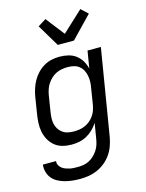

<svg xmlns="http://www.w3.org/2000/svg" viewBox="-143 -860 887 1168"><g transform="rotate(-15 300.0 -276.0)"><path d="M214 223Q189 223 165.5 220.5Q142 218 119 212Q96 206 75.5 195Q55 184 40.5 167Q26 150 19.5 127Q13 104 16 80H99Q97 94 103 105.5Q109 117 119 125Q129 133 141 137.5Q153 142 166 145Q179 148 192.5 148.5Q206 149 220 149Q237 149 255 146Q273 143 290 134Q307 125 321 111.5Q335 98 345.5 82Q356 66 361.5 48.5Q367 31 370 13L386 -84Q373 -63 354 -44.5Q335 -26 313 -14Q291 -2 266.5 3Q242 8 218 8Q189 8 161.5 1Q134 -6 113 -23Q92 -40 78.5 -64Q65 -88 59.5 -115.5Q54 -143 55.5 -172Q57 -201 62 -230L78 -330Q82 -355 90 -379.5Q98 -404 110.5 -427Q123 -450 142 -470Q161 -490 184 -503.5Q207 -517 232.5 -522.5Q258 -528 283 -528Q311 -528 338 -521.5Q365 -515 386 -499Q407 -483 420.5 -460Q434 -437 440 -411L458 -520H542L452 25Q447 52 437.5 78.5Q428 105 411.5 129Q395 153 371.5 172Q348 191 322 202.5Q296 214 268.5 218.5Q241 223 214 223ZM251 -66Q268 -66 285.5 -68.5Q303 -71 320.5 -78.5Q338 -86 352.5 -98Q367 -110 378 -125.5Q389 -141 395 -158.5Q401 -176 404 -193L420 -293Q424 -313 424.5 -332.5Q425 -352 421.5 -370.5Q418 -389 409.5 -405.5Q401 -422 386.5 -433.5Q372 -445 353.5 -449.5Q335 -454 315 -454Q297 -454 278.5 -451Q260 -448 242.5 -439.5Q225 -431 210.5 -417.5Q196 -404 185.5 -388Q175 -372 169 -354Q163 -336 160 -318L144 -218Q141 -199 140 -180Q139 -161 143 -143Q147 -125 156.5 -110Q166 -95 180.5 -84.5Q195 -74 213.5 -70Q232 -66 251 -66ZM292 -600 209 -739 260 -771 351 -654 481 -775 524 -735 394 -600Z"/></g></svg>

Font: Iosevka Aile Oblique
Style: Regular
Weight: 400
Italic angle: -9°
Designer: Belleve Invis
Foundry: Belleve Invis
Version: Version 31.1.0; ttfautohint (v1.8.4)